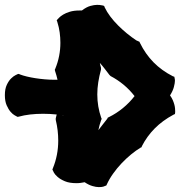

<svg xmlns="http://www.w3.org/2000/svg" viewBox="-36 -745 736 785"><path d="M680.2 -286.1 679.2 -278.8 672.9 -275.9Q628.4 -252 596.7 -220Q564.9 -188 543.9 -147L543 -143.1L540 -142.1Q520.5 -130.4 500.2 -113.8Q480 -97.2 461.2 -77.4Q442.4 -57.6 426.8 -35.6Q411.1 -13.7 400.9 8.8L398.9 13.2L394 15.1Q393.1 16.1 386.2 18.1Q379.4 20 368.2 20Q356.9 20 341.8 15.6Q326.7 11.2 310.1 0Q302.2 1.5 294.2 2.7Q286.1 3.9 276.9 3.9Q248 3.9 229.5 -3.9Q210.9 -11.7 200 -21.2Q189 -30.8 184.6 -38.8Q180.2 -46.9 180.2 -47.9L178.2 -51.8L180.2 -57.1Q202.1 -110.4 202.1 -169.9Q202.1 -190.4 199.7 -211.4Q197.3 -232.4 191.9 -254.9V-261.2L195.8 -276.9Q167 -279.8 140.1 -279.8Q112.3 -279.8 86.9 -276.9Q61.5 -273.9 41 -268.1L36.1 -267.1L32.2 -269Q31.2 -269.5 23.7 -273.7Q16.1 -277.8 7.3 -287.8Q-1.5 -297.9 -8.8 -314.5Q-16.1 -331.1 -16.1 -356Q-16.1 -381.3 -8.3 -397.9Q-0.5 -414.6 9.3 -424.1Q19 -433.6 27.1 -437.5Q35.2 -441.4 36.1 -441.9L41 -442.9L44.9 -440.9Q57.6 -436 74 -432.1Q90.3 -428.2 108.9 -425.3Q127.4 -422.4 147.2 -420.7Q167 -418.9 187 -418.9H199.2Q197.3 -428.2 194.6 -437Q191.9 -445.8 189 -455.1L188 -460L189.9 -463.9Q200.7 -490.2 205.8 -516.8Q210.9 -543.5 210.9 -569.8Q210.9 -591.3 208 -612.5Q205.1 -633.8 198.2 -655.8L195.8 -662.1L200.2 -667Q200.7 -667.5 206.1 -673.1Q211.4 -678.7 222.2 -685.3Q232.9 -691.9 249.5 -697Q266.1 -702.1 289.1 -702.1H298.8Q317.4 -716.3 333.3 -720.7Q349.1 -725.1 360.8 -725.1Q371.6 -725.1 378.4 -723.6Q385.3 -722.2 386.2 -722.2L390.1 -720.2L392.1 -714.8Q400.9 -696.3 415 -677.5Q429.2 -658.7 446.5 -641.4Q463.9 -624 482.9 -608.4Q502 -592.8 521 -580.1L529.8 -576.2L534.2 -574.2L536.1 -569.8Q558.6 -523.9 591.8 -490.2Q625 -456.5 670.9 -433.1L676.8 -431.2L678.2 -423.8Q678.2 -422.9 678.7 -421.4Q678.7 -420.4 679 -418.7Q679.2 -417 679.2 -415Q679.2 -405.8 675 -389.6Q670.9 -373.5 659.2 -355Q666.5 -344.7 670.7 -335Q674.8 -325.2 677 -316.7Q679.2 -308.1 679.7 -301.3Q680.2 -294.4 680.2 -291ZM379.9 -258.8 377.9 -254.9Q370.6 -234.9 366.2 -212.9Q376.5 -227.1 387 -239.7Q397.5 -252.4 402.8 -259.8L404.8 -264.2L409.2 -266.1Q471.2 -296.9 514.2 -352.1Q493.7 -378.4 469.2 -398.7Q444.8 -418.9 416 -434.1L411.1 -439Q401.9 -451.2 392.3 -463.6Q382.8 -476.1 372.1 -487.8Q373 -482.4 374.3 -477.8Q375.5 -473.1 377 -467.8V-460.9Q369.6 -433.6 365.7 -408.4Q361.8 -383.3 361.8 -358.9Q361.8 -309.1 377.9 -263.2ZM225.1 -272Q223.1 -272.9 220.2 -272.9V-272Z"/></svg>

Font: Hanalei Fill
Style: Regular
Weight: 400
Version: Version 1.000